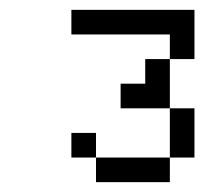

<svg xmlns="http://www.w3.org/2000/svg" viewBox="-20 -720 415 390"><path d="M125 -700V-650H325V-600H375V-700ZM125 -400H175V-450H125ZM175 -350H325V-400H175ZM225 -500H325V-600H275V-550H225ZM325 -400H375V-500H325Z"/></svg>

Font: LS-VG5000 Light Shifted
Style: Regular
Weight: 400
Designer: Justin Bihan, 2021
Foundry: Justin Bihan, 2021
Version: Version 1.000;Glyphs 3.1.2 (3151)